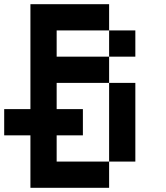

<svg xmlns="http://www.w3.org/2000/svg" viewBox="-20 -895 790 915"><path d="M0 -250V-375H125V-875H500V-750H250V-625H500V-500H250V-375H375V-250H250V-125H500V0H125V-250ZM500 -125V-500H625V-125ZM500 -625V-750H625V-625Z"/></svg>

Font: Galmuri7 Regular
Style: Regular
Weight: 400
Designer: Lee Minseo (quiple)
Version: Version 2.399;hotconv 1.1.1;makeotfexe 2.6.0 DEVELOPMENT